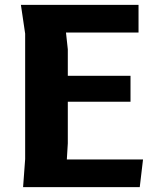

<svg xmlns="http://www.w3.org/2000/svg" viewBox="-20 -770 690 790"><path d="M568.5 -114 555 0H75L83.5 -115.5V-631.5L66 -750H550V-636H251.5L259 -567V-458H517V-351.5H259V-180L255 -114Z"/></svg>

Font: B612 Mono
Style: Bold
Weight: 700
Version: Version 1.005